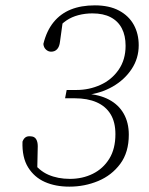

<svg xmlns="http://www.w3.org/2000/svg" viewBox="-20 -684 557 717"><path d="M239 13Q187 13 147.5 -4.5Q108 -22 85 -59Q62 -96 64 -155Q68 -166 75 -171Q82 -176 93 -175Q108 -175 114.5 -165Q121 -155 121 -138L119 -46L100 -83Q125 -47 160.5 -31.5Q196 -16 241 -16Q288 -16 326.5 -35Q365 -54 388 -91Q411 -128 411 -183Q411 -228 393 -257.5Q375 -287 341 -302Q307 -317 259 -317H223L229 -348H266Q313 -348 355 -367Q397 -386 423 -423.5Q449 -461 449 -513Q449 -551 435 -578Q421 -605 393.5 -619.5Q366 -634 325 -634Q298 -634 273 -627.5Q248 -621 228 -607.5Q208 -594 193 -574L216 -615L204 -528Q202 -510 193.5 -500.5Q185 -491 171 -491Q160 -491 151.5 -499Q143 -507 142 -520Q154 -569 180 -601Q206 -633 244.5 -648.5Q283 -664 334 -664Q388 -664 424.5 -644.5Q461 -625 479.5 -591.5Q498 -558 498 -515Q498 -466 471.5 -426Q445 -386 400.5 -360.5Q356 -335 300 -329L301 -334Q351 -331 387 -312Q423 -293 442 -259.5Q461 -226 461 -181Q461 -115 429 -72Q397 -29 346.5 -8Q296 13 239 13Z"/></svg>

Font: Source Serif 4 18pt Light
Style: Italic
Weight: 300
Italic angle: -12°
Designer: Frank Grießhammer
Foundry: Adobe Systems Incorporated
Version: Version 4.004;hotconv 1.0.116;makeotfexe 2.5.65601